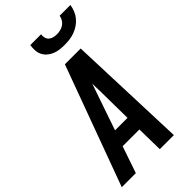

<svg xmlns="http://www.w3.org/2000/svg" viewBox="-307 -1033 1110 1110"><g transform="rotate(-45 248.5 -477.5)"><path d="M-19 0 161 -490 251 -735H380L407 0H292L289 -164H152L96 0ZM186 -260H288L285 -490Q284 -504 284 -517.5Q284 -531 284 -544Q279 -531 274.5 -517.5Q270 -504 265 -490ZM329 -815Q309 -815 289 -817.5Q269 -820 251 -827.5Q233 -835 218.5 -847.5Q204 -860 195.5 -877Q187 -894 186 -914.5Q185 -935 188 -955H276Q274 -941 277.5 -927.5Q281 -914 290.5 -905.5Q300 -897 313.5 -893.5Q327 -890 342 -890Q356 -890 370.5 -893.5Q385 -897 397.5 -905.5Q410 -914 418 -927.5Q426 -941 428 -955H516Q513 -935 505 -914.5Q497 -894 483 -877Q469 -860 450.5 -847.5Q432 -835 411.5 -827.5Q391 -820 370 -817.5Q349 -815 329 -815Z"/></g></svg>

Font: Iosevka SS04
Style: Bold Italic
Weight: 700
Italic angle: -9°
Monospace: yes
Designer: Belleve Invis
Foundry: Belleve Invis
Version: Version 19.0.0; ttfautohint (v1.8.4)